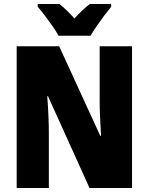

<svg xmlns="http://www.w3.org/2000/svg" viewBox="-20 -947 749 967"><path d="M645 0H431L222 -462H218Q222 -410 224 -362Q226 -314 226 -281V0H64V-714H278L485 -263H489Q486 -311 484 -356.5Q482 -402 482 -436V-714H645ZM275 -767Q265 -786 245.5 -814Q226 -842 205.5 -869Q185 -896 170 -913V-927H279Q297 -913 315 -895.5Q333 -878 355 -854Q377 -878 396 -896Q415 -914 433 -927H540V-913Q525 -895 505 -868.5Q485 -842 466.5 -815Q448 -788 436 -767Z"/></svg>

Font: Noto Sans Khmer UI Condensed Black
Style: Regular
Weight: 900
Width: 3
Designer: Danh Hong and the Monotype Design Team
Foundry: Monotype Imaging Inc.
Version: Version 2.002; ttfautohint (v1.8.4.7-5d5b)